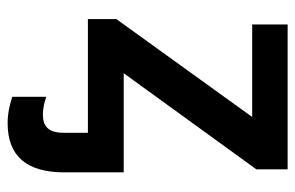

<svg xmlns="http://www.w3.org/2000/svg" viewBox="-160 -422 800 521"><g transform="rotate(90 240.5 -162.0)"><path d="M46.9 -542V-445.8H297.9L32.2 -77.1V0H340.8V65.9C340.8 107.4 322.8 122.1 292 122.1C272.9 122.1 254.9 117.2 243.2 112.8V205.1C261.2 211.4 287.1 217.8 314.9 217.8C403.8 217.8 448.2 166.5 448.2 64V-97.2H179.2L439.9 -457V-542Z"/></g></svg>

Font: Noto Reveo Sans
Style: Regular
Weight: 600
Designer: Monotype Design Team
Foundry: Monotype Imaging Inc.
Version: Version 2.007